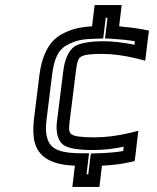

<svg xmlns="http://www.w3.org/2000/svg" viewBox="-20 -704 620 759"><path d="M376 10 383 -49C426 -51 463 -56 493 -63L512 -67L515 -87L523 -155L527 -187L495 -179C445 -167 398 -161 353 -161C301 -161 274 -165 263 -173C254 -179 251 -190 255 -222L280 -422C284 -459 290 -474 299 -479C310 -487 335 -491 383 -491C424 -491 470 -485 524 -472L554 -464L558 -496L566 -562L569 -583L549 -587C518 -593 485 -597 451 -600L458 -659L461 -684H436H379H354L351 -659L344 -600C295 -597 260 -589 221 -567C170 -538 145 -478 136 -409L114 -231C110 -195 111 -162 118 -138C137 -73 200 -52 276 -49L269 10L266 35H291H348H373L376 10ZM329 -15H322L329 -73L332 -98H307C227 -98 181 -109 167 -157C161 -176 160 -199 164 -231L186 -409C194 -470 209 -506 242 -524C279 -545 305 -550 363 -551L388 -552L391 -576L398 -634H405L398 -576L395 -552L418 -551C452 -549 484 -546 513 -541L512 -527C467 -536 426 -541 389 -541C337 -541 295 -534 274 -520C250 -503 235 -466 230 -422L205 -222C200 -182 209 -146 231 -131C250 -117 291 -111 347 -111C386 -111 427 -115 469 -124L467 -107C439 -102 405 -99 363 -98L339 -97L336 -73L329 -15Z"/></svg>

Font: Gamestation Text Outline
Style: Italic
Weight: 400
Designer: Jonas Hecksher
Foundry: Jonas Hecksher, Playtypeª, e-types AS
Version: Version 1.003